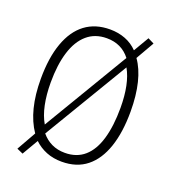

<svg xmlns="http://www.w3.org/2000/svg" viewBox="-142 -854 891 1000"><g transform="rotate(20 303.0 -354.5)"><path d="M552 -358Q552 -243 524 -160.5Q496 -78 441 -34Q386 10 303 10Q256 10 217.5 -5.5Q179 -21 150 -49L98 40L64 25L124 -81Q89 -132 71.5 -201.5Q54 -271 54 -359Q54 -476 83.5 -558Q113 -640 169 -682Q225 -724 306 -724Q352 -724 391 -709Q430 -694 459 -664L509 -749L543 -732L485 -631Q518 -585 535 -516Q552 -447 552 -358ZM496 -358Q496 -491 453 -567L173 -99Q197 -70 229.5 -54.5Q262 -39 303 -39Q368 -39 411 -76.5Q454 -114 475 -186Q496 -258 496 -358ZM109 -359Q109 -291 120.5 -236Q132 -181 155 -142L436 -613Q412 -644 379.5 -659.5Q347 -675 306 -675Q241 -675 197 -637Q153 -599 131 -528Q109 -457 109 -359Z"/></g></svg>

Font: Noto Sans Bengali Condensed Light
Style: Regular
Weight: 300
Width: 3
Designer: Jelle Bosma - Monotype Design Team
Foundry: Monotype Imaging Inc.
Version: Version 2.003